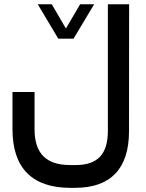

<svg xmlns="http://www.w3.org/2000/svg" viewBox="-20 -671 691 909"><path d="M143.6 -59.6V-235.4H39.1V-59.1C39.1 124 131.8 218.3 313 218.3H335.4C503.9 218.3 590.8 127.4 590.8 -49.8L591.3 -641.1V-650.9H490.7V-51.8C490.7 59.1 441.9 110.4 338.9 110.4H313C198.2 110.4 143.6 55.7 143.6 -59.6ZM255.9 -487.8H328.1L425.8 -650.9H359.4L292 -536.1L225.1 -650.9H158.7Z"/></svg>

Font: Shabnam Medium
Style: Regular
Weight: 500
Foundry: DejaVu fonts team - Redesigned by Saber Rastikerdar - Based on Vazir font
Version: Version 5.0.1